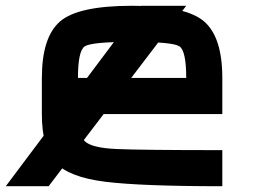

<svg xmlns="http://www.w3.org/2000/svg" viewBox="-20 -645 915 665"><path d="M625 -375Q625 -468.8 601.6 -484.4Q578.1 -500 437.5 -500Q296.9 -500 273.4 -484.4Q250 -468.8 250 -375ZM125 -250V-375Q125 -515.6 187.5 -570.3Q250 -625 437.5 -625Q625 -625 687.5 -570.3Q750 -515.6 750 -375V-250H250Q250 -179.7 273.4 -156.2Q296.9 -132.8 382.8 -128.9Q468.8 -125 750 -125V0Q468.8 0 343.8 -15.6Q218.8 -31.2 171.9 -82Q125 -132.8 125 -250ZM625 -625 148.4 0H0L468.8 -625Z"/></svg>

Font: CraftyPE
Style: Regular
Weight: 400
Designer: Erek Butcher
Foundry: Haunted Coop
Version: Version 0.018;April 4, 2024;FontCreator 15.0.0.2962 64-bit